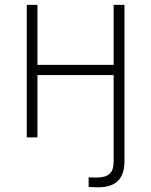

<svg xmlns="http://www.w3.org/2000/svg" viewBox="-20 -566 623 791"><path d="M385.7 205.6Q376 205.6 364.5 205.1Q353 204.6 345.2 204.1V164.6Q353.5 165 362.8 165.3Q372.1 165.5 377.9 165.5Q415 165.5 431.6 150.1Q448.2 134.8 448.2 99.6V0H492.7V99.6Q492.7 152.8 465.6 179.2Q438.5 205.6 385.7 205.6ZM462.4 -298.8V-256.8H122.1V-298.8ZM134.3 -545.9V0H90.3V-545.9ZM492.7 -545.9V0H448.2V-545.9Z"/></svg>

Font: Inter ExtraLight
Style: Regular
Weight: 250
Designer: Rasmus Andersson
Foundry: rsms
Version: Version 4.001;git-66647c0bb